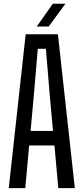

<svg xmlns="http://www.w3.org/2000/svg" viewBox="-20 -978 434 998"><path d="M25.5 0 113.5 -800H281L369 0H283L263 -222H131.5L111.5 0ZM139 -297.5H255.5L240 -467.5L218.5 -724.5H176.5L154.5 -467.5ZM171 -840 254.5 -958.5H320L233 -840Z"/></svg>

Font: Big Shoulders
Style: Regular
Weight: 400
Designer: Patric King
Foundry: XO Type Co
Version: Version 2.002